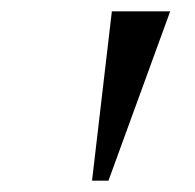

<svg xmlns="http://www.w3.org/2000/svg" viewBox="-20 -843 344 339"><path d="M280.5 -823 171.5 -524H142.5L177.5 -823Z"/></svg>

Font: Merriweather 120pt Medium
Style: Italic
Weight: 500
Italic angle: -7.8°
Version: Version 2.101